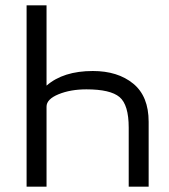

<svg xmlns="http://www.w3.org/2000/svg" viewBox="-20 -702 634 722"><path d="M329 -435Q423 -435 481 -387.5Q539 -340 539 -244V0H464V-222Q464 -308 429.5 -337Q395 -366 305 -366Q245 -366 200 -347.5Q155 -329 155 -301V0H80V-682H155V-380Q218 -435 329 -435Z"/></svg>

Font: Didact Gothic
Style: Regular
Weight: 400
Designer: Daniel Johnson
Foundry: Daniel Johnson
Version: Version 2.101;PS 002.101;hotconv 1.0.88;makeotf.lib2.5.64775